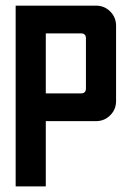

<svg xmlns="http://www.w3.org/2000/svg" viewBox="-20 -663 469 683"><path d="M267.9 -544.3H142.9V-330.7H267.9Q285.7 -330.7 285.7 -348.6V-526.4Q285.7 -544.3 267.9 -544.3ZM35.7 -642.9H321.4Q351.4 -642.9 372.1 -622.1Q392.9 -601.4 392.9 -571.4V-303.6Q392.9 -273.6 372.1 -252.9Q351.4 -232.1 321.4 -232.1H142.9V0H35.7Z"/></svg>

Font: Aire Exterior
Style: Regular
Weight: 400
Width: 4
Designer: Jayvee Enaguas (HarvettFox96)
Version: 20190503.02